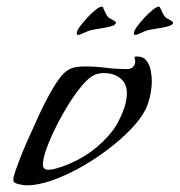

<svg xmlns="http://www.w3.org/2000/svg" viewBox="-20 -554 541 578"><path d="M60 4Q53 4 36.5 0.5Q20 -3 20 -12Q20 -21 27 -41Q34 -61 38 -71Q46 -93 62.5 -130.5Q79 -168 98.5 -210Q118 -252 138 -286Q158 -320 173 -334Q187 -347 202 -350.5Q217 -354 235 -354Q267 -354 299 -350Q331 -346 364 -346Q374 -346 380.5 -352.5Q387 -359 387 -369Q387 -372 386 -375.5Q385 -379 385 -382Q385 -384 393 -384Q411 -384 420.5 -372Q430 -360 433.5 -343Q437 -326 437 -310Q437 -289 432 -266Q427 -243 418 -224Q403 -195 372.5 -163.5Q342 -132 302 -102Q262 -72 218.5 -48Q175 -24 134 -10Q93 4 60 4ZM126 -43Q136 -43 146 -46Q156 -49 166 -52Q261 -85 321 -163Q336 -184 349 -215.5Q362 -247 362 -273Q362 -303 342 -318.5Q322 -334 293 -334Q279 -334 268 -330Q251 -324 230 -300Q209 -276 188 -242.5Q167 -209 149 -173Q131 -137 120 -106.5Q109 -76 109 -58Q109 -43 126 -43ZM387 -449Q383 -449 383 -454Q383 -461 392.5 -474Q402 -487 415 -501Q428 -515 440 -524.5Q452 -534 458 -534Q461 -534 463 -529Q466 -522 469 -516Q472 -510 477 -503Q480 -500 490.5 -494.5Q501 -489 501 -486Q501 -483 499 -481.5Q497 -480 495 -478Q492 -476 479 -473Q466 -470 452.5 -468Q439 -466 434 -465Q423 -463 413.5 -459Q404 -455 393 -450Q391 -449 387 -449ZM215 -449Q211 -449 211 -454Q211 -461 220.5 -474Q230 -487 243 -501Q256 -515 268 -524.5Q280 -534 286 -534Q291 -534 291 -529Q294 -522 297 -516Q300 -510 305 -503Q308 -500 318.5 -494.5Q329 -489 329 -486Q329 -483 327 -481.5Q325 -480 323 -478Q320 -476 307 -473Q294 -470 280.5 -468Q267 -466 262 -465Q251 -463 241.5 -459Q232 -455 221 -450Q219 -449 215 -449Z"/></svg>

Font: My Soul
Style: Regular
Weight: 400
Designer: Robert E. Leuschke
Foundry: Robert E. Leuschke
Version: Version 1.010; ttfautohint (v1.8.4.7-5d5b)